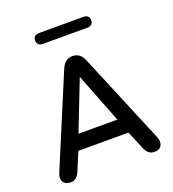

<svg xmlns="http://www.w3.org/2000/svg" viewBox="-155 -989 1007 1115"><g transform="rotate(-20 349.0 -431.0)"><path d="M88 8C117 8 133 -3 149 -41L194 -149H504L549 -41C562 -8 579 9 613 8C652 7 668 -26 652 -66L418 -627C403 -663 379 -678 350 -678C321 -678 296 -663 281 -627L46 -66C28 -24 48 7 88 8ZM349 -550 469 -242H229ZM213 -803H488C511 -803 524 -816 524 -837C524 -858 511 -870 488 -870H213C190 -870 177 -858 177 -837C177 -816 190 -803 213 -803Z"/></g></svg>

Font: SN Pro Medium
Style: Regular
Weight: 500
Designer: Tobias Whetton
Foundry: Supernotes
Version: Version 1.003;Glyphs 3.3 (3324)